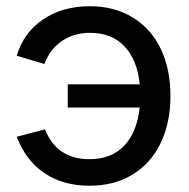

<svg xmlns="http://www.w3.org/2000/svg" viewBox="-20 -575 601 610"><path d="M264.6 15.1Q180.7 15.1 121.3 -24.9Q62 -64.9 33.2 -140.6L123 -164.1Q160.2 -69.3 264.2 -69.3Q334 -69.3 374.8 -112.3Q415.5 -155.3 423.8 -233.4H195.3V-307.1H423.8Q416.5 -383.8 376 -427.2Q335.4 -470.7 266.1 -470.7Q214.8 -470.7 176.8 -444.8Q138.7 -418.9 121.1 -371.6L33.2 -397.9Q54.7 -471.2 116.7 -513.2Q178.7 -555.2 265.1 -555.2Q343.8 -555.2 401.9 -519.5Q460 -483.9 491.2 -418.9Q521.5 -355 521.5 -269.5Q521.5 -185.5 490.7 -121.1Q460 -56.6 401.9 -21Q343.8 15.1 264.6 15.1Z"/></svg>

Font: Vela Sans Med
Style: Regular
Weight: 500
Designer: Principal design: Mikhail Sharanda - project Manrope.
Design modification: Ravid Balaliev
Foundry: Mikhail Sharanda
Version: Version 1.001